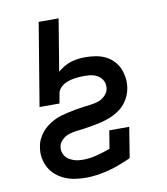

<svg xmlns="http://www.w3.org/2000/svg" viewBox="-83 -805 766 882"><g transform="rotate(-10 300.0 -363.5)"><path d="M246 8Q221 8 196 4Q171 0 149 -9.5Q127 -19 108.5 -34.5Q90 -50 78.5 -71Q67 -92 62.5 -117Q58 -142 63 -167Q65 -185 73 -202Q81 -219 92.5 -233.5Q104 -248 119.5 -259.5Q135 -271 151.5 -279.5Q168 -288 185.5 -293Q203 -298 221 -302Q239 -306 256.5 -309Q274 -312 291.5 -314.5Q309 -317 327 -319Q345 -321 362.5 -327Q380 -333 394 -347Q408 -361 411 -378Q413 -390 410.5 -402Q408 -414 401.5 -423Q395 -432 385.5 -438.5Q376 -445 365 -448.5Q354 -452 342 -453Q330 -454 318 -454Q306 -454 294 -453Q282 -452 270 -450Q258 -448 246 -444Q234 -440 223 -433.5Q212 -427 204 -416.5Q196 -406 194 -394L186 -349H93L157 -735H250L210 -493Q224 -505 240 -514.5Q256 -524 272.5 -529Q289 -534 306 -536Q323 -538 340 -538Q364 -538 388 -534Q412 -530 432.5 -520Q453 -510 469 -493.5Q485 -477 494 -456Q503 -435 506 -411.5Q509 -388 505 -364Q502 -346 494.5 -329Q487 -312 475.5 -297Q464 -282 448.5 -270.5Q433 -259 416.5 -251Q400 -243 382.5 -237.5Q365 -232 347 -228Q329 -224 311.5 -221Q294 -218 276 -215.5Q258 -213 240.5 -211Q223 -209 205.5 -203.5Q188 -198 173.5 -184Q159 -170 156 -152Q154 -140 157 -128.5Q160 -117 166.5 -108Q173 -99 182.5 -93Q192 -87 202.5 -83Q213 -79 225 -77.5Q237 -76 249 -76Q280 -76 312.5 -84.5Q345 -93 376 -104L390 -188H483L460 -46Q434 -34 407.5 -24Q381 -14 354.5 -7Q328 0 300.5 4Q273 8 246 8Z"/></g></svg>

Font: Iosevka Curly Slab MdEx
Style: Italic
Weight: 500
Width: 7
Italic angle: -9°
Monospace: yes
Designer: Belleve Invis
Foundry: Belleve Invis
Version: Version 11.0.0; ttfautohint (v1.8.3)